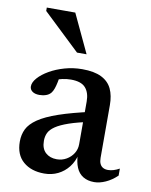

<svg xmlns="http://www.w3.org/2000/svg" viewBox="-80 -739 635 810"><g transform="rotate(10 238.0 -334.0)"><path d="M321 -281 323 -238Q266 -226.5 230 -214Q194 -201.5 174.2 -188Q154.5 -174.5 147.2 -159.2Q140 -144 140 -125Q140 -91.5 158.5 -74.5Q177 -57.5 206.5 -57.5Q229.5 -57.5 248.2 -68.5Q267 -79.5 278 -97.2Q289 -115 289 -136.5V-319.5Q289 -357 270.5 -378Q252 -399 208 -399Q190.5 -399 171.5 -395Q152.5 -391 135 -383.5L160 -412Q157.5 -393 154.2 -377.5Q151 -362 147 -350.8Q143 -339.5 137.5 -332Q129.5 -321.5 116.2 -316.8Q103 -312 87.5 -312Q68 -312 57 -320.2Q46 -328.5 46 -341.5Q46 -359 62.8 -378Q79.5 -397 108 -413.5Q136.5 -430 172.5 -440.2Q208.5 -450.5 247.5 -450.5Q299 -450.5 330 -435Q361 -419.5 374.5 -390.8Q388 -362 388 -321.5V-95.5Q388 -80.5 392.5 -70.5Q397 -60.5 405.8 -55.5Q414.5 -50.5 427.5 -50.5Q438.5 -50.5 451 -54.2Q463.5 -58 476 -65V-35Q453 -13 427.2 -1.5Q401.5 10 378.5 10Q350.5 10 331 -2Q311.5 -14 301.8 -37.2Q292 -60.5 291 -92.5L295 -96Q287.5 -63 268.8 -39Q250 -15 223.5 -2Q197 11 165 11Q109 11 74.8 -18.5Q40.5 -48 40.5 -104.5Q40.5 -134 52.2 -158Q64 -182 94.5 -203Q125 -224 180 -243Q235 -262 321 -281ZM254 -515.5H213L54.5 -666V-680.5H176.5Z"/></g></svg>

Font: Newsreader 16pt Medium
Style: Regular
Weight: 500
Designer: Hugues Gentile
Foundry: Production Type
Version: Version 1.003